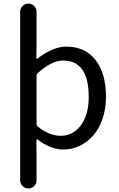

<svg xmlns="http://www.w3.org/2000/svg" viewBox="-20 -813 659 1064"><path d="M91.8 186.5V-748Q91.8 -766.6 105.5 -779.8Q119.1 -793 137.7 -793Q156.2 -793 169.4 -779.8Q182.6 -766.6 182.6 -748V-576.2L181.6 -491.2Q181.6 -488.3 184.1 -487.3Q186.5 -486.3 187.5 -488.3Q274.4 -554.7 346.7 -554.7Q452.1 -554.7 509.8 -480Q567.4 -405.3 567.4 -277.3Q567.4 -210 547.9 -153.8Q528.3 -97.7 495.6 -61Q462.9 -24.4 420.4 -4.4Q377.9 15.6 331.1 15.6Q260.7 15.6 187.5 -40Q185.5 -41 183.6 -40Q181.6 -39.1 181.6 -37.1L182.6 47.9V186.5Q182.6 205.1 169.4 218.3Q156.2 231.4 137.7 231.4Q119.1 231.4 105.5 218.3Q91.8 205.1 91.8 186.5ZM316.4 -60.5Q384.8 -60.5 428.2 -118.7Q471.7 -176.8 471.7 -276.4Q471.7 -477.5 329.1 -477.5Q265.6 -477.5 188.5 -407.2Q182.6 -402.3 182.6 -395.5V-125Q182.6 -117.2 188.5 -112.3Q252.9 -60.5 316.4 -60.5Z"/></svg>

Font: Gen Jyuu Gothic Regular
Style: Regular
Weight: 400
Designer: [Source Han Sans]
Ryoko NISHIZUKA  (kana & ideographs); Paul D. Hunt (Latin, Greek & Cyrillic); Wenlong ZHANG  (bopomofo
Version: Version 1.002.20150607